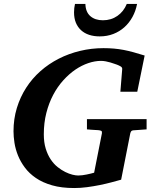

<svg xmlns="http://www.w3.org/2000/svg" viewBox="-20 -929 770 965"><path d="M648.9 -273.9Q642.1 -272.9 639.4 -269.3Q636.7 -265.6 634.8 -258.8L588.9 -25.9Q567.9 -20 540.5 -12.7Q513.2 -5.4 481.9 1Q450.7 7.3 417.7 11.7Q384.8 16.1 353 16.1Q289.1 16.1 241.7 2.4Q194.3 -11.2 160.6 -34.2Q127 -57.1 105 -86.7Q83 -116.2 70.3 -147.9Q57.6 -179.7 52.7 -211.2Q47.9 -242.7 47.9 -269Q47.9 -331.1 64.7 -386.2Q81.5 -441.4 111.6 -488Q141.6 -534.7 183.3 -571.5Q225.1 -608.4 275.4 -634Q325.7 -659.7 382.8 -673.3Q439.9 -687 500 -687Q528.3 -687 553 -684.8Q577.6 -682.6 601.8 -678Q626 -673.3 651.4 -666.3Q676.8 -659.2 707 -649.9L669.9 -467.8H585L594.2 -581.1Q595.2 -589.8 586.7 -595Q578.1 -600.1 567.9 -604Q563 -605.5 554.4 -608.6Q545.9 -611.8 534.9 -615Q523.9 -618.2 511.7 -620.6Q499.5 -623 487.8 -623Q457 -623 423.8 -611.8Q390.6 -600.6 358.6 -578.9Q326.7 -557.1 297.9 -525.1Q269 -493.2 247.3 -452.1Q225.6 -411.1 212.9 -361.3Q200.2 -311.5 200.2 -253.9Q200.2 -213.4 209.7 -182.4Q219.2 -151.4 234.6 -128.2Q250 -105 269.3 -89.6Q288.6 -74.2 307.9 -64.7Q327.1 -55.2 344.2 -51Q361.3 -46.9 373 -46.9Q382.8 -46.9 394 -48.3Q405.3 -49.8 416 -52Q426.8 -54.2 436.5 -56.6Q446.3 -59.1 453.1 -61L492.2 -258.8Q493.7 -268.1 489.3 -271Q484.9 -273.9 473.1 -274.9Q464.4 -274.9 455.1 -275.9Q446.8 -276.4 436.8 -277.1Q426.8 -277.8 417 -278.8V-330.1H716.8V-278.8ZM668.9 -909.2Q662.1 -873.5 645.8 -843.8Q629.4 -814 605.2 -792.2Q581.1 -770.5 549.6 -758.3Q518.1 -746.1 481 -746.1Q451.7 -746.1 428 -753.9Q404.3 -761.7 387.5 -777.1Q370.6 -792.5 361.3 -814.9Q352.1 -837.4 352.1 -867.2Q352.1 -877.9 353.3 -888.4Q354.5 -898.9 356.9 -909.2H409.2Q410.2 -868.7 434.1 -847.9Q458 -827.1 497.1 -827.1Q538.6 -827.1 570.1 -849.1Q601.6 -871.1 617.2 -909.2Z"/></svg>

Font: Charis SIL Phon
Style: Bold Italic
Weight: 700
Italic angle: -11°
Foundry: SIL International
Version: Version 5.000